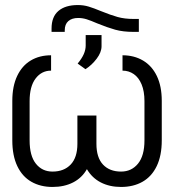

<svg xmlns="http://www.w3.org/2000/svg" viewBox="-20 -739 695 769"><path d="M627.9 -335V-176.8Q627.9 -115.7 607.7 -73.7Q587.4 -31.7 550.8 -11Q514.2 9.8 464.8 9.8Q418.9 9.8 383.8 -8.3Q348.6 -26.4 328.1 -61.5Q308.1 -26.4 272.7 -8.3Q237.3 9.8 190.4 9.8Q142.1 9.8 105.7 -11Q69.3 -31.7 49.3 -73.7Q29.3 -115.7 29.3 -176.8V-335Q29.3 -393.6 48.8 -434.8Q68.4 -476.1 103.3 -496.8Q138.2 -517.6 184.6 -517.6V-456.1Q146.5 -456.1 122.6 -424.6Q98.6 -393.1 98.6 -334V-176.8Q98.6 -114.7 123.8 -83.3Q148.9 -51.8 190.4 -51.8Q236.3 -51.8 263.2 -80.1Q290 -108.4 290 -163.1V-276.4H366.2V-163.1Q366.2 -107.9 392.6 -79.8Q418.9 -51.8 464.8 -51.8Q506.8 -51.8 532.7 -83.5Q558.6 -115.2 558.6 -176.8V-334Q558.6 -373.5 547.1 -401.1Q535.6 -428.7 515.6 -442.4Q495.6 -456.1 470.7 -456.1V-517.6Q517.1 -517.6 552.7 -496.6Q588.4 -475.6 608.2 -434.6Q627.9 -393.6 627.9 -335ZM323.2 -556.6V-598.6H386.7V-553.7Q386.7 -529.8 367.2 -503.9Q347.7 -478 322.3 -461.9L291 -484.4Q307.6 -504.4 315.4 -522Q323.2 -539.6 323.2 -556.6ZM536.1 -663.1V-611.3H514.6Q472.7 -611.3 441.2 -620.1Q409.7 -628.9 369.1 -645.5Q343.3 -656.7 326.7 -661.9Q310.1 -667 293 -667Q268.1 -667 253.7 -654.5Q239.3 -642.1 239.3 -617.2V-611.3H186.5V-625Q186.5 -671.9 214.1 -695.3Q241.7 -718.8 292 -718.8Q314.9 -718.8 335.2 -712.6Q355.5 -706.5 384.8 -694.3Q423.3 -678.7 451.2 -670.9Q479 -663.1 515.6 -663.1Z"/></svg>

Font: Pretendard Std Light
Style: Regular
Weight: 300
Designer: Base glyphs from Inter by Rasmus Andersson; Hangeul glyphs from Noto Sans CJK(Source Han Sans) by Jang Soo-young and Kan
Foundry: Kil Hyung-jin
Version: Version 1.309